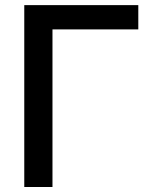

<svg xmlns="http://www.w3.org/2000/svg" viewBox="-20 -748 613 768"><path d="M533.2 -727.5V-630.4H189.9V0H77.1V-727.5Z"/></svg>

Font: V-Inter
Style: Medium-500
Weight: 500
Designer: Rasmus Andersson
Foundry: rsms
Version: Version 4.000;git-4146feb